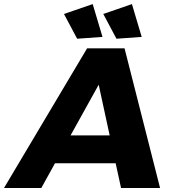

<svg xmlns="http://www.w3.org/2000/svg" viewBox="-79 -942 871 962"><path d="M307.5 -748 241.5 -872 385.5 -921.5 434.5 -757ZM504.5 -748 438.5 -872 582 -921.5 631 -757ZM723 0H527.5L500.5 -124H196.5L128 0H-59L357.5 -700H545ZM470.5 -263.5 415.5 -517.5 274.5 -263.5Z"/></svg>

Font: Argentum Sans
Style: Bold Italic
Weight: 700
Italic angle: -11°
Designer: Julieta Ulanovsky (font), Cristiano Sobral (main changes and remaster)
Foundry: Julieta Ulanovsky (font), Cristiano Sobral (main changes and remaster)
Version: Version 2.007;June 15, 2022;FontCreator 14.0.0.2814 64-bit; 